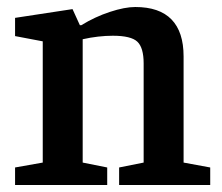

<svg xmlns="http://www.w3.org/2000/svg" viewBox="-20 -528 633 548"><path d="M23 0V-50L102 -64V-410L23 -425V-477L187 -502L208 -456H212Q251 -480 293.5 -494Q336 -508 366 -508Q435 -508 469.5 -472.5Q504 -437 504 -367V-64L580 -50V0H320V-50L390 -64V-347Q390 -392 372 -409Q354 -426 302 -426Q282 -426 260 -423.5Q238 -421 216 -416V-64L286 -50V0Z"/></svg>

Font: Faustina SemiBold
Style: Regular
Weight: 600
Designer: Alfonso Garcia
Foundry: http://www.omnibus-type.com
Version: Version 1.200